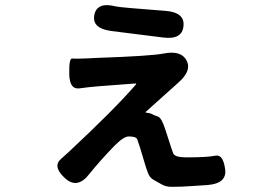

<svg xmlns="http://www.w3.org/2000/svg" viewBox="-20 -659 1040 743"><path d="M326 14Q279 75 231 30Q183 -14 215 -43Q219 -46 246 -71Q424 -237 506 -332Q509 -336 504 -336L359 -325Q323 -322 287 -317Q249 -312 248 -373Q247 -434 259 -432.5Q271 -431 316 -433L356 -435Q563 -442 614 -452Q681 -465 702 -425Q723 -386 671 -340L545 -227Q541 -224 546 -223Q560 -222 568 -217.5Q576 -213 591 -208Q606 -203 621 -154L633 -117Q644 -82 650 -66Q656 -50 701 -50Q783 -50 813 -56.5Q843 -63 851 -6Q860 51 783 57L722 61Q683 64 644 64Q622 64 605.5 54.5Q589 45 574.5 37Q560 29 553 11.5Q546 -6 535 -44L533 -51Q523 -86 511 -120Q507 -131 478 -131Q459 -131 423 -95Q366 -36 326 14ZM690 -558Q685 -504 610 -514L411 -539Q335 -549 345 -601Q355 -653 429 -634Q446 -630 620 -617Q696 -611 690 -558Z"/></svg>

Font: Resource Han Rounded KR
Style: Bold
Weight: 700
Designer: Cyano Hao (round all glyphs); Ryoko NISHIZUKA 西塚涼子 (kana, bopomofo & ideographs); Paul D. Hunt (Latin, Greek & Cyrillic)
Foundry: Cyano Hao
Version: 0.990